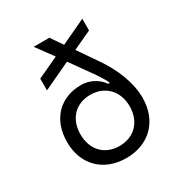

<svg xmlns="http://www.w3.org/2000/svg" viewBox="-172 -858 944 995"><g transform="rotate(-30 300.0 -360.0)"><path d="M299 10C437 10 527 -82 527 -220C527 -306 490 -406 424 -499L349 -608L461 -660V-730L312 -660L264 -730H170L244 -629L117 -570V-500L281 -577L348 -483C390 -427 413 -386 419 -371H408C391 -399 345 -436 283 -436C156 -436 73 -349 73 -215C73 -80 163 10 299 10ZM299 -62C211 -62 153 -123 153 -215C153 -307 211 -368 299 -368C387 -368 447 -306 447 -215C447 -123 388 -62 299 -62Z"/></g></svg>

Font: JetBrains Mono Light
Style: Regular
Weight: 336
Monospace: yes
Designer: Philipp Nurullin, Konstantin Bulenkov
Foundry: JetBrains
Version: Version 2.305